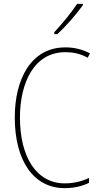

<svg xmlns="http://www.w3.org/2000/svg" viewBox="-20 -971 515 1001"><path d="M412 -944V-951H382C349 -901 308 -852 263 -803V-793H279C322 -832 378 -896 412 -944ZM321 -699C356 -699 397 -693 437 -670L449 -693C408 -714 367 -724 321 -724C139 -724 57 -554 57 -359C57 -133 155 10 318 10C368 10 413 -2 444 -18V-43C416 -30 373 -15 318 -15C169 -15 84 -154 84 -358C84 -537 156 -699 321 -699Z"/></svg>

Font: Noto Sans Khmer UI Condensed Thin
Style: Regular
Weight: 100
Width: 3
Designer: Danh Hong and the Monotype Design Team
Foundry: Monotype Imaging Inc.
Version: Version 2.002